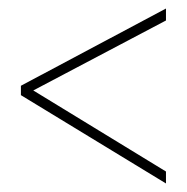

<svg xmlns="http://www.w3.org/2000/svg" viewBox="-20 -578 439 450"><path d="M369 -148V-176L58 -366L369 -530V-558L29 -377V-355Z"/></svg>

Font: Noto Sans Khmer UI ExtraCondensed Thin
Style: Regular
Weight: 100
Width: 2
Designer: Danh Hong and the Monotype Design Team
Foundry: Monotype Imaging Inc.
Version: Version 2.002